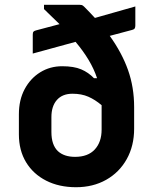

<svg xmlns="http://www.w3.org/2000/svg" viewBox="-20 -771 640 803"><path d="M240 -494Q289 -494 319.5 -481Q350 -468 373 -444H386Q373 -483 350.5 -520.5Q328 -558 296 -596L117 -547V-626Q117 -635 120 -638.5Q123 -642 131 -644L229 -670Q214 -685 197.5 -700.5Q181 -716 164 -733V-751H312Q317 -751 321.5 -750Q326 -749 332 -743Q356 -719 377 -696L546 -744V-664Q546 -657 543.5 -652.5Q541 -648 533 -646L439 -621Q490 -550 515.5 -478Q541 -406 541 -323V-233Q541 -161 510 -105.5Q479 -50 424 -19Q369 12 298 12Q227 12 173 -15.5Q119 -43 89 -92.5Q59 -142 59 -209V-293Q59 -353 83 -398Q107 -443 148 -468.5Q189 -494 240 -494ZM222 -139Q248 -115 294 -115Q348 -115 376.5 -146Q405 -177 405 -229V-323Q405 -327 405 -331Q378 -354 349.5 -366.5Q321 -379 283 -379Q241 -379 218 -353Q195 -327 195 -281V-219Q195 -165 222 -139Z"/></svg>

Font: Recursive Mn Lnr St
Style: Bold
Weight: 700
Monospace: yes
Version: Version 1.079;hotconv 1.0.112;makeotfexe 2.5.65598; ttfautoh